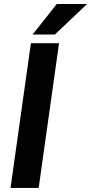

<svg xmlns="http://www.w3.org/2000/svg" viewBox="-20 -923 448 943"><path d="M258.8 -903.3H407.7L249.5 -753.4H140.1ZM169.9 0H31.7L131.8 -710.9H270Z"/></svg>

Font: Robert Sans ExtraBold
Style: Italic
Weight: 800
Italic angle: -8°
Designer: Christian Robertson (extended by Adam Twardoch)
Foundry: Google
Version: Version 12.135;April 2, 2019;FontCreator 11.5.0.2425 64-bit;